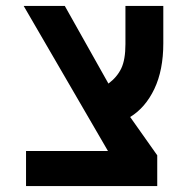

<svg xmlns="http://www.w3.org/2000/svg" viewBox="-20 -629 640 649"><path d="M68 -118.5H345L60 -609H199L346.5 -346.5Q375.5 -368 389.8 -397.5Q404 -427 404 -480V-609H532V-482.5Q532 -392 501.8 -328.5Q471.5 -265 420 -233.5L511.5 -104V0H68Z"/></svg>

Font: JuliaMono SemiBold
Style: Regular
Weight: 600
Monospace: yes
Designer: cormullion
Foundry: corm
Version: Version 0.055; ttfautohint (v1.8.4)